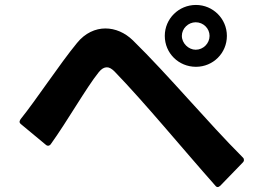

<svg xmlns="http://www.w3.org/2000/svg" viewBox="-20 -790 1040 776"><path d="M772 -520C841 -520 897 -575 897 -645C897 -714 841 -770 772 -770C702 -770 646 -714 646 -645C646 -575 702 -520 772 -520ZM59 -298C59 -295 61 -291 65 -288L165 -205C168 -202 171 -201 174 -201C178 -201 182 -203 185 -207C252 -300 329 -436 379 -498C390 -512 401 -518 412 -518C422 -518 432 -512 443 -501C565 -375 717 -190 850 -40C853 -36 856 -34 860 -34C863 -34 866 -36 870 -39L962 -134C965 -137 966 -140 966 -143C966 -147 965 -150 962 -153C818 -297 661 -486 517 -627C485 -658 446 -675 406 -675C366 -675 324 -657 291 -616C221 -531 126 -386 63 -308C61 -304 59 -301 59 -298ZM715 -645C715 -675 741 -700 771 -700C802 -700 827 -675 827 -645C827 -615 802 -589 771 -589C742 -589 715 -615 715 -645Z"/></svg>

Font: LINE Seed JP App_OTF Bold
Style: Regular
Weight: 700
Designer: LINE & Fontrix & Fontworks
Version: Version 1.009